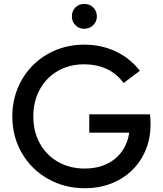

<svg xmlns="http://www.w3.org/2000/svg" viewBox="-20 -949 833 982"><path d="M43 -353.5Q43 -456.5 91.3 -540.5Q139.6 -624.5 223.9 -672.6Q308.1 -720.7 411.1 -720.7Q497.6 -720.7 571.3 -686.3Q645 -651.9 695.3 -586.9L612.3 -524.4Q576.2 -573.2 524.7 -596.7Q473.1 -620.1 410.2 -620.1Q335 -620.1 275.9 -586.2Q216.8 -552.2 183.6 -491.5Q150.4 -430.7 150.4 -353.5Q150.4 -276.4 183.8 -215.6Q217.3 -154.8 277.3 -120.8Q337.4 -86.9 414.1 -86.9Q475.6 -86.9 523.9 -109.4Q572.3 -131.8 602.5 -173.3Q632.8 -214.8 641.1 -270.5H436.5V-364.3H747.1Q750 -340.8 750 -312.5Q750 -218.8 706.8 -144.3Q663.6 -69.8 587.2 -28.1Q510.7 13.7 414.1 13.7Q310.1 13.7 225.1 -34.4Q140.1 -82.5 91.6 -166.5Q43 -250.5 43 -353.5ZM347.7 -864.3Q347.7 -892.6 365.7 -910.9Q383.8 -929.2 411.1 -928.7Q438.5 -929.2 456.8 -910.9Q475.1 -892.6 475.6 -865.2Q475.1 -838.4 456.8 -820.3Q438.5 -802.2 411.1 -801.8Q384.3 -801.8 366 -819.8Q347.7 -837.9 347.7 -864.3Z"/></svg>

Font: Wanted Sans Medium
Style: Regular
Weight: 500
Designer: Original Design by Kil Hyung-jin and Kang Hanbin, Wanted Lab, Inc; Hangeul from Source Han Sans by Jang Soo-young and Ka
Foundry: Wanted Lab, Inc.
Version: Version 1.001